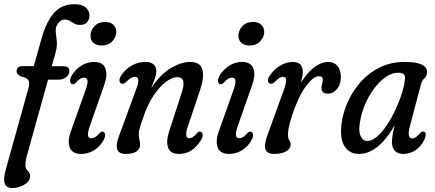

<svg xmlns="http://www.w3.org/2000/svg" viewBox="-36 -746 2133 941"><path d="M45.5 -397.5Q45.5 -422 76.5 -422H129.5L166 -551.5Q189.5 -637.5 227.5 -681.5Q265.5 -725.5 329 -725.5Q366 -725.5 384.2 -709.2Q402.5 -693 402.5 -670Q402.5 -650 390.5 -637Q378.5 -624 357 -624Q339.5 -624 328.2 -630.5Q317 -637 306.5 -643.5Q296 -650 281.5 -650Q257.5 -650 242 -621Q235 -604 237.8 -585.2Q240.5 -566.5 242.5 -543Q244.5 -519.5 236.5 -488.5L217.5 -421.5H273Q304 -421.5 304 -399Q304 -380.5 288.2 -368Q272.5 -355.5 251 -355.5H199.5L94 23.5Q88.5 45.5 88.5 64.5Q88.5 76 94.2 83.5Q100 91 105.8 98.5Q111.5 106 111.5 118Q111.5 142 83.5 158.8Q55.5 175.5 22.5 175.5Q-32.5 175.5 -8 86L103.5 -314Q110.5 -338 103.8 -351.5Q97 -365 69.5 -370.5Q45.5 -379.5 45.5 -397.5ZM461.5 -523Q436 -523 421.8 -536.2Q407.5 -549.5 407.5 -571Q407.5 -596 426.5 -617.2Q445.5 -638.5 479.5 -638.5Q505 -638.5 519.2 -625Q533.5 -611.5 534 -590Q534 -565.5 514.8 -544.2Q495.5 -523 461.5 -523ZM404 -127.5Q383 -68.5 411 -68.5Q419.5 -68.5 429.5 -73.8Q439.5 -79 452 -93.5Q460.5 -103 468.5 -100.5Q476.5 -99 478.8 -88Q481 -77 472 -59.5Q453.5 -27 424.5 -9.2Q395.5 8.5 361.5 8.5Q318 8.5 305.8 -23.5Q293.5 -55.5 313 -107L384 -306.5Q405.5 -365.5 376.5 -365.5Q366.5 -365.5 357 -360Q347.5 -354.5 334.5 -339.5Q326 -331 318 -333.5Q310 -335.5 307.8 -346.2Q305.5 -357 314.5 -374Q332.5 -405 361.8 -423.8Q391 -442.5 425.5 -442.5Q469 -442.5 480.8 -410.2Q492.5 -378 474.5 -328.5Z M561.5 -336Q551 -337.5 549.8 -349.5Q548.5 -361.5 557.5 -375.5Q577.5 -406.5 609.2 -424.5Q641 -442.5 675.5 -442.5Q730 -442.5 730 -395Q730 -380.5 723.5 -362Q717 -343.5 705 -314Q751.5 -384 802.8 -413.2Q854 -442.5 895.5 -442.5Q947 -442.5 956.2 -403.5Q965.5 -364.5 943 -300L886 -131Q864.5 -68.5 891.5 -68.5Q899.5 -68.5 908.2 -73.8Q917 -79 930.5 -94.5Q939 -103.5 946 -101Q954 -99 956.8 -88.8Q959.5 -78.5 950.5 -61.5Q908 8.5 842 8.5Q798.5 8.5 787.8 -22.5Q777 -53.5 793.5 -104L853.5 -288Q867.5 -330.5 862 -349.2Q856.5 -368 833 -368Q808 -368 777 -344.8Q746 -321.5 716.8 -278Q687.5 -234.5 667 -173Q652.5 -133 648.2 -116.2Q644 -99.5 644 -88Q644 -74 647.2 -62.8Q650.5 -51.5 650.5 -37.5Q650.5 -15.5 632.2 -3.5Q614 8.5 581 8.5Q545.5 8.5 538.2 -15.5Q531 -39.5 551.5 -91L629.5 -303.5Q643 -339 641.8 -354.2Q640.5 -369.5 625.5 -369.5Q605.5 -369.5 581.5 -343.5Q571 -333 561.5 -336Z M1186.5 -523Q1161 -523 1146.8 -536.2Q1132.5 -549.5 1132.5 -571Q1132.5 -596 1151.5 -617.2Q1170.5 -638.5 1204.5 -638.5Q1230 -638.5 1244.2 -625Q1258.5 -611.5 1259 -590Q1259 -565.5 1239.8 -544.2Q1220.5 -523 1186.5 -523ZM1129 -127.5Q1108 -68.5 1136 -68.5Q1144.5 -68.5 1154.5 -73.8Q1164.5 -79 1177 -93.5Q1185.5 -103 1193.5 -100.5Q1201.5 -99 1203.8 -88Q1206 -77 1197 -59.5Q1178.5 -27 1149.5 -9.2Q1120.5 8.5 1086.5 8.5Q1043 8.5 1030.8 -23.5Q1018.5 -55.5 1038 -107L1109 -306.5Q1130.5 -365.5 1101.5 -365.5Q1091.5 -365.5 1082 -360Q1072.5 -354.5 1059.5 -339.5Q1051 -331 1043 -333.5Q1035 -335.5 1032.8 -346.2Q1030.5 -357 1039.5 -374Q1057.5 -405 1086.8 -423.8Q1116 -442.5 1150.5 -442.5Q1194 -442.5 1205.8 -410.2Q1217.5 -378 1199.5 -328.5Z M1289.5 -336Q1279.5 -337 1277.5 -348Q1275.5 -359 1284.5 -372.5Q1304 -403.5 1335 -423Q1366 -442.5 1398.5 -442.5Q1448 -442.5 1448 -393.5Q1448 -373.5 1438.5 -339.5Q1471.5 -393 1506 -417.8Q1540.5 -442.5 1571.5 -442.5Q1601 -442.5 1617.8 -423Q1634.5 -403.5 1634.5 -368.5Q1634.5 -331.5 1615.2 -309.2Q1596 -287 1572.5 -287Q1554.5 -287 1547 -294.8Q1539.5 -302.5 1539.5 -314.5Q1539.5 -325.5 1542.8 -334.5Q1546 -343.5 1546 -356.5Q1546 -372.5 1527 -372.5Q1499.5 -372.5 1462.5 -322.2Q1425.5 -272 1395 -179Q1382.5 -139.5 1379 -120.2Q1375.5 -101 1375.5 -86.5Q1375.5 -66.5 1382 -58Q1388.5 -49.5 1388.5 -37.5Q1388.5 -16.5 1365.8 -4Q1343 8.5 1308 8.5Q1272 8.5 1264.8 -15.5Q1257.5 -39.5 1277.5 -91L1354.5 -303.5Q1367.5 -339 1366.5 -354.2Q1365.5 -369.5 1350.5 -369.5Q1342 -369.5 1332.5 -363.2Q1323 -357 1307 -341.5Q1297 -333 1289.5 -336Z M1974 -131.5Q1964.5 -96 1968 -81.8Q1971.5 -67.5 1983 -67.5Q1992.5 -67.5 2001.5 -73.2Q2010.5 -79 2023 -93.5Q2032 -103.5 2040.5 -101Q2058 -97.5 2045 -64Q2028.5 -29 2001 -10.2Q1973.5 8.5 1941.5 8.5Q1913.5 8.5 1899.2 -7Q1885 -22.5 1885 -50Q1885 -63.5 1887.8 -82Q1890.5 -100.5 1898 -131Q1856.5 -60 1812.8 -25.8Q1769 8.5 1724 8.5Q1676.5 8.5 1652.5 -29.5Q1628.5 -67.5 1638 -140.5Q1645 -194.5 1669 -247.8Q1693 -301 1732.5 -345.2Q1772 -389.5 1826 -416Q1880 -442.5 1947 -442.5Q2060.5 -442.5 2057 -390Q2055.5 -372 2044 -362Q2032.5 -352 2026.5 -331ZM1728.5 -149Q1720 -104.5 1731.2 -79.8Q1742.5 -55 1764 -55Q1787.5 -55 1812.5 -77Q1837.5 -99 1861 -134.2Q1884.5 -169.5 1903.5 -211Q1922.5 -252.5 1934.8 -292.5Q1947 -332.5 1949 -362.5Q1949.5 -376 1942.2 -382.8Q1935 -389.5 1913.5 -389.5Q1885.5 -389.5 1856 -369.5Q1826.5 -349.5 1800.2 -315.5Q1774 -281.5 1755 -238.5Q1736 -195.5 1728.5 -149Z"/></svg>

Font: Fraunces 144pt S100
Style: Italic
Weight: 400
Italic angle: -16°
Version: Version 1.000; ttfautohint (v1.8.3)